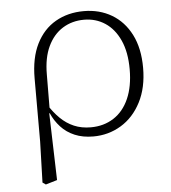

<svg xmlns="http://www.w3.org/2000/svg" viewBox="-51 -546 695 782"><g transform="rotate(-5 297.0 -155.0)"><path d="M92 181 97 14V-244Q97 -328 125.5 -385Q154 -442 204.5 -471Q255 -500 320 -500Q384 -500 434 -470.5Q484 -441 512.5 -385Q541 -329 541 -249Q541 -168 510.5 -109Q480 -50 428.5 -19Q377 12 315 12Q272 12 239 -2Q206 -16 183 -41Q160 -66 146 -98H132L137 -136Q159 -101 184 -76.5Q209 -52 239.5 -39Q270 -26 308 -26Q361 -26 401.5 -52Q442 -78 464 -128Q486 -178 486 -248Q486 -318 464 -366.5Q442 -415 404 -440Q366 -465 318 -465Q269 -465 230.5 -441Q192 -417 170 -370.5Q148 -324 148 -256L147 -100L144 -97L152 176L105 190Z"/></g></svg>

Font: Source Serif 4 Light
Style: Regular
Weight: 300
Designer: Frank Grießhammer
Foundry: Adobe Systems Incorporated
Version: Version 4.004;hotconv 1.0.116;makeotfexe 2.5.65601